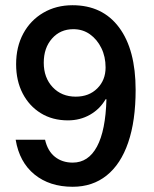

<svg xmlns="http://www.w3.org/2000/svg" viewBox="-20 -705 590 735"><path d="M258.3 10Q170 10 112.1 -37.1Q54.2 -84.2 40 -170H152.5Q162.5 -126.7 190.4 -104.6Q218.3 -82.5 258.3 -82.5Q318.3 -82.5 351.2 -143.8Q384.2 -205 387.5 -325H384.2Q362.5 -287.5 324.6 -265.8Q286.7 -244.2 240 -244.2Q180.8 -244.2 136.2 -271.7Q91.7 -299.2 66.7 -347.5Q41.7 -395.8 41.7 -459.2Q41.7 -525.8 69.2 -576.7Q96.7 -627.5 145.8 -656.2Q195 -685 257.5 -685Q372.5 -685 435.8 -600Q499.2 -515 499.2 -360.8Q499.2 -242.5 470.8 -159.6Q442.5 -76.7 388.3 -33.3Q334.2 10 258.3 10ZM270 -335Q320.8 -335 352.5 -366.7Q384.2 -398.3 384.2 -446.7Q384.2 -488.3 367.9 -521.2Q351.7 -554.2 324.2 -573.8Q296.7 -593.3 260.8 -593.3Q210.8 -593.3 179.2 -557.5Q147.5 -521.7 147.5 -465Q147.5 -407.5 181.7 -371.2Q215.8 -335 270 -335Z"/></svg>

Font: Funnel Sans Light Medium
Style: Regular
Weight: 500
Version: Version 1.000